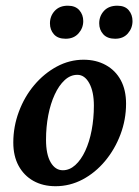

<svg xmlns="http://www.w3.org/2000/svg" viewBox="-20 -642 486 670"><path d="M173.8 7.8Q129.9 7.8 96.7 -10.7Q63.5 -29.3 44.9 -63.5Q26.4 -97.7 26.4 -144.5Q26.4 -200.2 45.9 -252.4Q65.4 -304.7 99.6 -345.2Q133.8 -385.7 178.2 -409.7Q222.7 -433.6 271.5 -433.6Q315.4 -433.6 349.1 -415Q382.8 -396.5 401.4 -362.3Q419.9 -328.1 419.9 -280.3Q419.9 -224.6 400.4 -172.9Q380.9 -121.1 346.7 -80.1Q312.5 -39.1 268.1 -15.6Q223.6 7.8 173.8 7.8ZM199.2 -47.9Q222.7 -47.9 242.7 -65.9Q262.7 -84 277.3 -115.2Q292 -146.5 299.8 -187.5Q307.6 -228.5 307.6 -273.4Q307.6 -322.3 291.5 -351.6Q275.4 -380.9 250 -380.9Q225.6 -380.9 205.6 -362.3Q185.5 -343.8 170.9 -312Q156.2 -280.3 148.4 -239.7Q140.6 -199.2 140.6 -154.3Q140.6 -103.5 156.7 -75.7Q172.9 -47.9 199.2 -47.9ZM209 -506.8Q181.6 -506.8 168 -522.5Q154.3 -538.1 154.3 -560.5Q154.3 -585.9 170.9 -604Q187.5 -622.1 216.8 -622.1Q243.2 -622.1 256.8 -606.4Q270.5 -590.8 270.5 -568.4Q270.5 -543.9 253.9 -525.4Q237.3 -506.8 209 -506.8ZM381.8 -506.8Q354.5 -506.8 340.3 -522.5Q326.2 -538.1 326.2 -560.5Q326.2 -585.9 342.8 -604Q359.4 -622.1 389.6 -622.1Q416 -622.1 429.2 -606.4Q442.4 -590.8 442.4 -568.4Q442.4 -543.9 426.3 -525.4Q410.2 -506.8 381.8 -506.8Z"/></svg>

Font: Crimson Pro SemiBold
Style: Italic
Weight: 600
Italic angle: -12°
Designer: Jacques Le Bailly
Foundry: Baron von Fonthausen
Version: Version 1.003